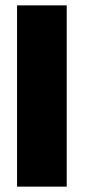

<svg xmlns="http://www.w3.org/2000/svg" viewBox="-20 -695 318 715"><path d="M43.5 0V-675H228.5V0Z"/></svg>

Font: Anybody ExtraBold
Style: Regular
Weight: 800
Designer: Tyler Finck
Foundry: Etcetera Type Company
Version: Version 1.010; ttfautohint (v1.8.3) -l 8 -r 50 -G 200 -x 14 